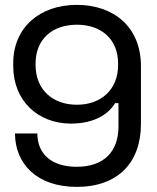

<svg xmlns="http://www.w3.org/2000/svg" viewBox="-20 -734 627 769"><path d="M287.5 -714.5C140 -714.5 33 -624.5 33 -481V-469C33 -330 132.5 -239 264 -239C362.5 -239 417 -280.5 441 -321H454.5V-228C454.5 -125 394.5 -66 287.5 -66C184.5 -66 130 -118.5 129.5 -199.5H40C40.5 -79.5 126 14.5 287.5 14.5C451 14.5 544.5 -81.5 544.5 -237.5V-469C544.5 -626.5 435 -714.5 287.5 -714.5ZM288 -635C386.5 -635 453 -576.5 453 -479.5V-473C453 -376 385.5 -314.5 288 -314.5C190 -314.5 122.5 -376 122.5 -473V-479.5C122.5 -576.5 189 -635 288 -635Z"/></svg>

Font: MCL Standard
Style: Regular
Weight: 400
Designer: Květoslav Bartoš
Foundry: Florian Karsten
Version: Version 1.001;Glyphs 3.2.3 (3260)